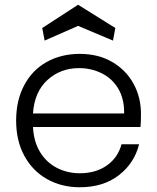

<svg xmlns="http://www.w3.org/2000/svg" viewBox="-20 -781 662 809"><path d="M574 -301Q574 -265 572 -246H119Q122 -184 149 -140Q176 -96 220 -73.5Q264 -51 316 -51Q384 -51 430.5 -84Q477 -117 492 -173H566Q546 -93 480.5 -42.5Q415 8 316 8Q239 8 178 -26.5Q117 -61 82.5 -124.5Q48 -188 48 -273Q48 -358 82 -422Q116 -486 177 -520Q238 -554 316 -554Q394 -554 452.5 -520Q511 -486 542.5 -428.5Q574 -371 574 -301ZM503 -303Q503 -305 503 -308Q503 -366 478 -408Q453 -450 409 -472Q365 -494 313 -494Q235 -494 180 -444Q125 -394 119 -303ZM168 -610 158 -663 309 -761 466 -663 456 -610 309 -672Z"/></svg>

Font: Fz Poppins Light
Style: Regular
Weight: 300
Designer: Ninad Kale (Devanagari), Jonny Pinhorn (Latin)
Foundry: Indian Type Foundry
Version: Vit hóa bi Vntype.Com & FontZin.Com